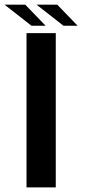

<svg xmlns="http://www.w3.org/2000/svg" viewBox="-28 -820 375 840"><path d="M88 0V-675H216V0ZM249.5 -707.5 132 -799.5H222.5L311.5 -707.5ZM109.5 -707.5 -8 -799.5H82.5L171.5 -707.5Z"/></svg>

Font: Anybody ExtraExpanded Medium
Style: Regular
Weight: 500
Width: 8
Designer: Tyler Finck
Foundry: Etcetera Type Company
Version: Version 1.010; ttfautohint (v1.8.3) -l 8 -r 50 -G 200 -x 14 